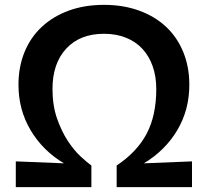

<svg xmlns="http://www.w3.org/2000/svg" viewBox="-20 -770 856 790"><path d="M45 -106 243 -98Q155 -151 105.5 -235Q56 -319 56 -421Q56 -495 81 -556Q106 -617 152.5 -660Q199 -703 263.5 -726.5Q328 -750 408 -750Q487 -750 552 -726.5Q617 -703 663 -660Q709 -617 734 -556Q759 -495 759 -421Q759 -318 709.5 -234.5Q660 -151 572 -98L770 -106V0H460V-89Q544 -145 583.5 -220Q623 -295 623 -404Q623 -456 608 -498Q593 -540 565.5 -569.5Q538 -599 498 -615Q458 -631 408 -631Q309 -631 252.5 -570Q196 -509 196 -404Q196 -336 214.5 -283Q233 -230 258.5 -191Q284 -152 311.5 -126.5Q339 -101 356 -89V0H45Z"/></svg>

Font: Encode Sans Wide
Style: SemiBold
Weight: 600
Designer: Pablo Impallari, Andres Torresi
Foundry: Pablo Impallari, Andres Torresi
Version: Version 1.000; ttfautohint (v1.00) -l 8 -r 50 -G 200 -x 14 -